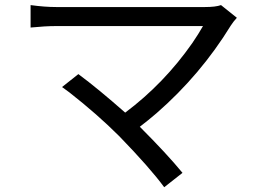

<svg xmlns="http://www.w3.org/2000/svg" viewBox="-20 -705 1040 769"><path d="M865.2 -684.6 928.7 -633.8Q915 -619.1 904.3 -602.5Q783.2 -405.3 607.4 -252Q573.2 -222.7 540 -197.3Q648.4 -88.9 710.9 -12.7L637.7 44.9Q581.1 -32.2 458 -159.2Q370.1 -247.1 257.8 -335Q240.2 -347.7 228.5 -356.4L293.9 -408.2Q373 -349.6 481.4 -253.9Q636.7 -370.1 750 -532.2Q775.4 -569.3 793 -600.6H205.1Q161.1 -600.6 102.5 -594.7V-684.6Q159.2 -676.8 205.1 -676.8H800.8Q843.8 -676.8 865.2 -684.6Z"/></svg>

Font: Taipei Sans TC Beta
Style: Regular
Weight: 400
Designer: JT Foundry
Foundry: JT Foundry
Version: Version 1.000